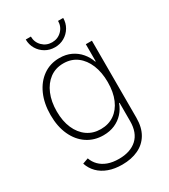

<svg xmlns="http://www.w3.org/2000/svg" viewBox="-228 -852 1035 1174"><g transform="rotate(-30 289.5 -265.0)"><path d="M280.3 213.9Q226.6 213.9 185.1 198.7Q143.6 183.6 115.7 155.5Q87.9 127.4 75.2 88.9L115.2 74.7Q125.5 104.5 147.5 126.7Q169.4 148.9 202.6 161.1Q235.8 173.3 280.3 173.3Q361.3 173.3 407.5 131.1Q453.6 88.9 453.6 7.3V-122.1H450.2Q437.5 -85.9 412.1 -58.1Q386.7 -30.3 351.1 -14.6Q315.4 1 270.5 1Q206.1 1 156.2 -32.2Q106.4 -65.4 78.6 -126Q50.8 -186.5 50.8 -267.6Q50.8 -349.1 78.6 -411.4Q106.4 -473.6 156 -508.5Q205.6 -543.5 271 -543.5Q316.9 -543.5 352.8 -526.4Q388.7 -509.3 413.6 -480Q438.5 -450.7 450.7 -414.6H454.1V-535.6H497.1V8.3Q497.1 76.2 470 122.1Q442.9 168 394 190.9Q345.2 213.9 280.3 213.9ZM275.4 -39.6Q330.1 -39.6 370.4 -67.4Q410.6 -95.2 432.6 -146.5Q454.6 -197.8 454.6 -268.1Q454.6 -336.9 432.9 -389.9Q411.1 -442.9 371.1 -472.9Q331.1 -502.9 275.4 -502.9Q220.2 -502.9 179.7 -472.9Q139.2 -442.9 116.9 -389.9Q94.7 -336.9 94.7 -268.1Q94.7 -199.2 117.2 -147.9Q139.6 -96.7 180.2 -68.1Q220.7 -39.6 275.4 -39.6ZM282.7 -613.3Q245.6 -613.3 215.6 -630.9Q185.5 -648.4 168 -678.2Q150.4 -708 150.4 -744.1H186.5Q186.5 -703.6 214.4 -676Q242.2 -648.4 282.7 -648.4Q322.8 -648.4 350.6 -676Q378.4 -703.6 378.4 -744.1H414.6Q414.6 -708 397 -678.2Q379.4 -648.4 349.6 -630.9Q319.8 -613.3 282.7 -613.3Z"/></g></svg>

Font: Inter 20pt ExtraLight
Style: Regular
Weight: 250
Version: Version 4.001;git-66647c0bb